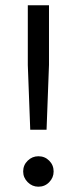

<svg xmlns="http://www.w3.org/2000/svg" viewBox="-20 -695 290 725"><path d="M94.2 -205 85 -449.2V-675H165V-450L155.8 -205ZM125 10Q101.7 10 84.6 -7.1Q67.5 -24.2 67.5 -47.5Q67.5 -71.7 84.6 -88.3Q101.7 -105 125 -105Q149.2 -105 165.8 -88.3Q182.5 -71.7 182.5 -47.5Q182.5 -24.2 165.8 -7.1Q149.2 10 125 10Z"/></svg>

Font: Funnel Display Light Light
Style: Regular
Weight: 300
Version: Version 1.000